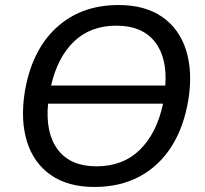

<svg xmlns="http://www.w3.org/2000/svg" viewBox="-20 -734 816 763"><path d="M78 -366Q105 -532 203 -623Q301 -714 451 -714Q557 -714 625 -666.5Q693 -619 719.5 -534.5Q746 -450 729 -340Q711 -229 661 -151Q611 -73 533.5 -32Q456 9 356 9Q250 9 182 -38.5Q114 -86 87.5 -170.5Q61 -255 78 -366ZM443 -632Q340 -632 274.5 -569.5Q209 -507 183 -394H637Q645 -506 594.5 -569Q544 -632 443 -632ZM363 -73Q469 -73 536 -139Q603 -205 628 -322H171Q160 -205 210 -139Q260 -73 363 -73Z"/></svg>

Font: Mulish Medium
Style: Italic
Weight: 500
Italic angle: -9°
Designer: Vernon Adams
Foundry: Vernon Adams
Version: Version 3.603; ttfautohint (v1.8.3)